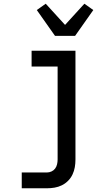

<svg xmlns="http://www.w3.org/2000/svg" viewBox="-20 -803 590 1033"><path d="M232 210H97V125H232Q245 125 257 119.5Q269 114 276.5 104Q284 94 287 81Q290 68 290 55V-445H150V-530H386V55Q386 76 382.5 96.5Q379 117 370 136Q361 155 346 170Q331 185 312.5 194Q294 203 273.5 206.5Q253 210 232 210ZM276 -610 178 -749 226 -783 330 -669 434 -783 482 -749 384 -610Z"/></svg>

Font: Lode Dark Term
Style: Bold
Weight: 700
Monospace: yes
Designer: Belleve Invis
Foundry: Belleve Invis
Version: Version 29.2.0